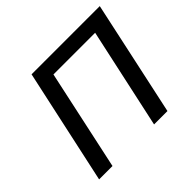

<svg xmlns="http://www.w3.org/2000/svg" viewBox="-155 -847 1035 1035"><g transform="rotate(-45 363.0 -329.0)"><path d="M476 0 619 -658H720L578 0ZM57 0 200 -658H301L159 0ZM213 -574 232 -658H688L670 -574Z"/></g></svg>

Font: Ysabeau SemiBold
Style: Italic
Weight: 600
Italic angle: -12°
Designer: Christian Thalmann (Catharsis Fonts)
Version: Version 2.002